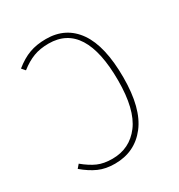

<svg xmlns="http://www.w3.org/2000/svg" viewBox="-135 -622 677 725"><g transform="rotate(-30 204.0 -259.5)"><path d="M168 -528.8Q254.4 -528.8 301.8 -461.2Q349.1 -393.6 349.1 -256.8Q349.1 -123 297.6 -56.6Q246.1 9.8 159.2 9.8Q119.1 9.8 88.9 -3.7Q58.6 -17.1 26.9 -43.9L40 -59.1Q70.3 -34.2 96.7 -22.7Q123 -11.2 160.2 -11.2Q235.8 -11.2 281 -71Q326.2 -130.9 326.2 -256.8Q326.2 -508.8 168 -508.8Q130.4 -508.8 102.1 -498Q73.7 -487.3 43.9 -463.9L30.8 -479Q64 -505.9 95.5 -517.3Q127 -528.8 168 -528.8Z"/></g></svg>

Font: Fira Sans Compressed Thin
Style: Regular
Weight: 100
Width: 1
Designer: Carrois Corporate & Edenspiekermann AG
Foundry: Carrois Corporate GbR & Edenspiekermann AG
Version: Version 4.203;PS 004.203;hotconv 1.0.88;makeotf.lib2.5.64775